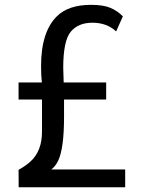

<svg xmlns="http://www.w3.org/2000/svg" viewBox="-20 -788 640 808"><path d="M468.8 -655.8Q429.2 -692.4 369.1 -692.4Q309.1 -692.4 277.6 -654.3Q246.1 -616.2 246.1 -502L248 -440.9H426.8V-369.1H249.5V-295.4Q249.5 -163.1 224.6 -111.3Q213.4 -88.4 195.8 -74.7H506.8V0H58.6L58.1 -73.2Q89.4 -90.8 109.4 -109.4Q156.7 -153.3 156.7 -233.4V-369.1H58.1V-440.9H156.2Q152.8 -469.7 152.8 -509.8Q152.8 -655.3 220.7 -720.7Q269 -767.6 363.3 -767.6Q414.6 -767.6 444.3 -755.1Q474.1 -742.7 497.1 -719.2Z"/></svg>

Font: Oxygen Mono
Style: Regular
Weight: 400
Designer: Vernon Adams
Foundry: Vernon Adams
Version: Version 0.201; ttfautohint (v0.8) -r 50 -G 200 -x